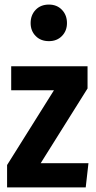

<svg xmlns="http://www.w3.org/2000/svg" viewBox="-20 -820 418 840"><path d="M363 -433 158 -106H367L355 0H11V-98L216 -425H29V-530H363ZM273 -719Q273 -685 251 -662.5Q229 -640 194 -640Q158 -640 136 -662.5Q114 -685 114 -719Q114 -754 136 -777Q158 -800 194 -800Q229 -800 251 -777Q273 -754 273 -719Z"/></svg>

Font: Fira Sans Compressed SemiBold
Style: Regular
Weight: 600
Width: 1
Designer: bBox Type GmbH & Carrois Corporate GbR & Edenspiekermann AG
Foundry: bBox Type GmbH & Carrois Corporate GbR & Edenspiekermann AG
Version: Version 4.301